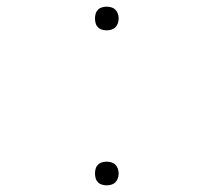

<svg xmlns="http://www.w3.org/2000/svg" viewBox="-20 -548 640 576"><path d="M300 8Q293 8 286 6Q279 4 274 -1Q269 -6 267 -13Q265 -20 265 -28Q265 -35 267 -42Q269 -49 274 -54Q279 -59 286 -61Q293 -63 300 -63Q307 -63 314 -61Q321 -59 326 -54Q331 -49 333.5 -42Q336 -35 336 -27Q336 -20 333.5 -13Q331 -6 326 -1Q321 4 314 6Q307 8 300 8ZM300 -457Q293 -457 286 -459Q279 -461 274 -466Q269 -471 267 -478Q265 -485 265 -493Q265 -500 267 -507Q269 -514 274 -519Q279 -524 286 -526Q293 -528 300 -528Q307 -528 314 -526Q321 -524 326 -519Q331 -514 333.5 -507Q336 -500 336 -493Q336 -485 333.5 -478Q331 -471 326 -466Q321 -461 314 -459Q307 -457 300 -457Z"/></svg>

Font: Iosevka Thin Extended
Style: Regular
Weight: 100
Width: 7
Monospace: yes
Designer: Belleve Invis
Foundry: Belleve Invis
Version: Version 32.5.0; ttfautohint (v1.8.4)